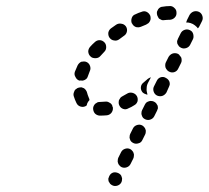

<svg xmlns="http://www.w3.org/2000/svg" viewBox="-20 -580 686 631"><path d="M337 16Q339 20 342 24Q345 27 349 29Q357 33 366 30Q375 27 379 19Q381 15 381 10Q382 6 380 2Q379 -3 376 -6Q373 -9 369 -11Q360 -15 352 -13Q343 -10 339 -1Q337 3 336 7Q336 12 337 16ZM368 -44Q369 -40 372 -37Q375 -33 379 -31Q387 -27 396 -30Q405 -33 409 -41L418 -59Q420 -63 420 -68Q421 -72 419 -77Q418 -81 415 -84Q412 -88 408 -90Q400 -94 391 -91Q382 -88 378 -80L369 -62Q367 -58 367 -53Q366 -49 368 -44ZM407 -123Q408 -118 411 -115Q414 -112 418 -110Q426 -106 435 -109Q444 -111 448 -120L457 -138Q459 -142 459 -146Q460 -151 458 -155Q457 -159 454 -162Q451 -166 447 -168Q439 -172 430 -169Q421 -166 417 -158L408 -140Q406 -136 406 -131Q405 -127 407 -123ZM446 -201Q447 -197 450 -193Q453 -190 457 -188Q466 -184 474 -187Q483 -190 487 -198L496 -216Q498 -220 499 -224Q499 -229 498 -233Q496 -237 493 -241Q490 -244 486 -246Q482 -248 478 -248Q473 -249 469 -247Q465 -246 461 -243Q458 -240 456 -236L447 -218Q445 -214 445 -210Q444 -205 446 -201ZM331 -201Q319 -200 307 -200Q298 -201 292 -207Q286 -214 286 -224Q286 -228 288 -232Q290 -236 293 -239Q297 -242 301 -244Q305 -245 309 -245Q317 -245 326 -246Q333 -247 339 -243Q346 -240 349 -233Q349 -230 351 -227Q351 -227 351 -227Q351 -226 351 -226Q352 -217 346 -209Q340 -202 331 -201ZM430 -264Q429 -265 429 -265Q429 -265 429 -265Q429 -266 428 -267Q423 -273 415 -275Q406 -277 399 -273Q391 -268 383 -264Q379 -262 376 -259Q373 -255 371 -251Q370 -247 370 -242Q370 -238 372 -234Q376 -225 385 -222Q394 -219 402 -224Q412 -228 421 -234Q429 -238 432 -247Q434 -256 430 -264ZM231 -242Q226 -252 222 -265Q221 -269 222 -274Q223 -278 225 -282Q227 -286 231 -288Q234 -291 239 -292Q243 -293 248 -293Q252 -292 256 -290Q260 -287 262 -284Q265 -280 266 -276Q268 -268 271 -261Q272 -259 273 -256Q274 -254 274 -251Q270 -247 267 -241Q266 -237 265 -234Q264 -233 263 -232Q262 -232 261 -231Q253 -227 244 -230Q235 -233 231 -242ZM496 -266Q505 -262 514 -265Q522 -268 527 -276L535 -294Q537 -298 538 -303Q538 -307 537 -311Q535 -316 532 -319Q529 -322 525 -324Q517 -329 508 -326Q499 -323 495 -314L486 -296Q482 -288 485 -279Q488 -270 496 -266ZM452 -309Q459 -315 466 -321Q469 -323 471 -324Q473 -325 476 -326Q476 -325 475 -324L466 -307Q462 -299 462 -290Q461 -281 464 -272Q464 -271 465 -270Q464 -269 463 -269Q459 -270 455 -272Q451 -274 448 -277Q442 -285 443 -294Q444 -303 452 -309ZM226 -344Q230 -354 235 -365Q237 -369 240 -372Q243 -375 247 -377Q252 -378 256 -378Q261 -378 265 -376Q273 -372 276 -363Q279 -354 275 -346Q272 -338 269 -330Q268 -326 265 -322Q262 -319 258 -317Q256 -316 255 -316Q253 -315 252 -315Q251 -315 250 -315Q246 -316 241 -315Q241 -315 241 -315Q241 -315 241 -315Q232 -318 228 -327Q223 -335 226 -344ZM524 -358Q526 -353 529 -350Q531 -347 535 -345Q544 -340 553 -343Q562 -346 566 -355L575 -373Q577 -377 577 -381Q577 -386 576 -390Q574 -394 571 -397Q569 -401 565 -403Q556 -407 547 -404Q539 -401 534 -393L525 -375Q523 -371 523 -366Q523 -362 524 -358ZM276 -426Q283 -434 291 -441Q298 -448 307 -448Q316 -448 323 -441Q329 -435 329 -425Q329 -416 323 -410Q316 -403 310 -396Q305 -390 297 -389Q289 -388 282 -391Q280 -393 278 -394Q278 -394 278 -394Q278 -394 278 -394Q271 -400 270 -410Q270 -419 276 -426ZM563 -436Q565 -432 568 -428Q571 -425 575 -423Q583 -419 592 -422Q601 -425 605 -433L614 -451Q616 -455 616 -459Q616 -464 615 -468Q614 -472 611 -476Q608 -479 604 -481Q595 -485 587 -482Q578 -479 574 -471L565 -453Q563 -449 562 -445Q562 -440 563 -436ZM340 -456Q346 -448 355 -447Q364 -445 372 -451Q379 -456 387 -462Q395 -467 397 -476Q399 -485 394 -493Q388 -501 379 -502Q370 -504 362 -499Q354 -493 345 -487Q338 -482 336 -473Q335 -463 340 -456ZM594 -513 603 -531Q608 -539 616 -542Q625 -545 634 -541Q642 -537 645 -528Q648 -519 644 -511L635 -493Q634 -491 633 -490Q632 -488 630 -487Q629 -489 627 -491Q621 -497 614 -501Q606 -505 598 -506Q595 -506 592 -506Q592 -508 593 -510Q594 -511 594 -513ZM425 -533Q435 -538 445 -541Q454 -545 462 -541Q470 -537 474 -528Q475 -524 475 -519Q475 -515 473 -511Q471 -507 468 -504Q464 -501 460 -499Q452 -496 443 -492Q435 -489 427 -491Q419 -494 415 -501Q414 -502 414 -503Q413 -503 413 -504Q413 -504 413 -504Q410 -512 413 -521Q416 -530 425 -533ZM500 -550Q503 -554 507 -556Q511 -558 515 -558Q526 -560 537 -560Q546 -561 553 -554Q560 -548 560 -539Q561 -529 554 -522Q548 -516 539 -515Q530 -515 521 -514Q516 -513 512 -514Q508 -516 504 -518Q501 -520 500 -523Q498 -526 497 -529Q496 -531 496 -533Q496 -533 496 -533Q496 -533 496 -533Q495 -538 496 -542Q498 -547 500 -550Z"/></svg>

Font: FRB American Cursive Guidelines Dashed Extrabold
Style: Bold Italic
Weight: 800
Italic angle: -25°
Version: Version 2.0;Modular Font Editor K font №1